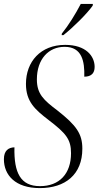

<svg xmlns="http://www.w3.org/2000/svg" viewBox="-23 -954 505 984"><path d="M294 -782 293 -774H302C354 -815 424 -885 452 -925L453 -934H391C364 -882 328 -824 294 -782ZM181 10C311 10 399 -59 399 -192C399 -268 369 -311 271 -388C201 -441 166 -472 166 -547C166 -651 226 -714 308 -714C398 -714 411 -639 409 -561C445 -561 462 -579 462 -611C462 -667 417 -724 311 -724C185 -724 110 -638 110 -524C110 -433 157 -392 226 -339C315 -271 341 -240 341 -169C341 -63 281 0 182 0C83 0 48 -67 51 -199C21 -198 -3 -183 -3 -138C-3 -57 55 10 181 10Z"/></svg>

Font: Noto Serif Display Condensed Light
Style: Italic
Weight: 300
Width: 3
Italic angle: -12°
Designer: Monotype Design Team
Foundry: Monotype Imaging Inc.
Version: Version 2.009